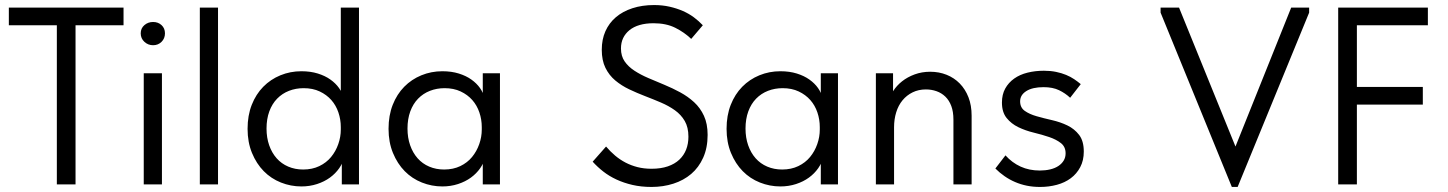

<svg xmlns="http://www.w3.org/2000/svg" viewBox="-20 -730 5732 760"><path d="M205 0H279V-630H469V-700H15V-630H205Z M549 0H621V-440H549ZM586 -551Q606 -551 619.5 -564.5Q633 -578 633 -598Q633 -618 619.5 -630.5Q606 -643 586 -643Q566 -643 551.5 -630.5Q537 -618 537 -598Q537 -578 551.5 -564.5Q566 -551 586 -551Z M771 0H843V-309V-316V-700H771V-316V-309V-126V-111Z M1333 0H1401V-309V-316V-700H1329V-316V-309V-126L1333 -111ZM1173 8Q1206 8 1235 -1.5Q1264 -11 1286 -27Q1308 -43 1323 -64.5Q1338 -86 1343 -111V-217H1329Q1329 -188 1319 -159.5Q1309 -131 1290.5 -108.5Q1272 -86 1244 -72.5Q1216 -59 1180 -59Q1148 -59 1121 -70.5Q1094 -82 1075 -103.5Q1056 -125 1045.5 -155Q1035 -185 1035 -221Q1035 -259 1046 -289Q1057 -319 1077 -339.5Q1097 -360 1124 -370.5Q1151 -381 1182 -381Q1218 -381 1245.5 -368Q1273 -355 1291.5 -334Q1310 -313 1319.5 -285Q1329 -257 1329 -227H1338V-345Q1335 -363 1322 -381.5Q1309 -400 1288 -415Q1267 -430 1238 -439Q1209 -448 1173 -448Q1129 -448 1090 -432Q1051 -416 1022 -386.5Q993 -357 976.5 -315Q960 -273 960 -220Q960 -167 977.5 -124.5Q995 -82 1024 -52.5Q1053 -23 1092 -7.5Q1131 8 1173 8Z M1891 0H1959V-309V-316V-440H1891V-316L1887 -309V-126L1891 -111ZM1731 8Q1764 8 1793 -1.5Q1822 -11 1844 -27Q1866 -43 1881 -64.5Q1896 -86 1901 -111V-217H1887Q1887 -188 1877 -159.5Q1867 -131 1848.5 -108.5Q1830 -86 1802 -72.5Q1774 -59 1738 -59Q1706 -59 1679 -70.5Q1652 -82 1633 -103.5Q1614 -125 1603.5 -155Q1593 -185 1593 -221Q1593 -259 1604 -289Q1615 -319 1635 -339.5Q1655 -360 1682 -370.5Q1709 -381 1740 -381Q1776 -381 1803.5 -368Q1831 -355 1849.5 -334Q1868 -313 1877.5 -285Q1887 -257 1887 -227H1896V-345Q1893 -363 1880 -381.5Q1867 -400 1846 -415Q1825 -430 1796 -439Q1767 -448 1731 -448Q1687 -448 1648 -432Q1609 -416 1580 -386.5Q1551 -357 1534.5 -315Q1518 -273 1518 -220Q1518 -167 1535.5 -124.5Q1553 -82 1582 -52.5Q1611 -23 1650 -7.5Q1689 8 1731 8Z M2559 10Q2605 10 2645.5 -3Q2686 -16 2716 -41.5Q2746 -67 2763.5 -106Q2781 -145 2781 -196Q2781 -240 2766.5 -271.5Q2752 -303 2727.5 -325.5Q2703 -348 2672.5 -364.5Q2642 -381 2609.5 -394.5Q2577 -408 2546.5 -421Q2516 -434 2491.5 -450Q2467 -466 2452.5 -487Q2438 -508 2438 -538Q2438 -561 2446.5 -579Q2455 -597 2471.5 -610.5Q2488 -624 2512 -631Q2536 -638 2567 -638Q2617 -638 2653 -620Q2689 -602 2716 -576L2762 -630Q2746 -647 2726.5 -661.5Q2707 -676 2683 -686.5Q2659 -697 2630.5 -703.5Q2602 -710 2569 -710Q2522 -710 2483.5 -697.5Q2445 -685 2418 -662Q2391 -639 2376.5 -606.5Q2362 -574 2362 -533Q2362 -491 2376.5 -461.5Q2391 -432 2415.5 -411.5Q2440 -391 2470.5 -376.5Q2501 -362 2533.5 -349.5Q2566 -337 2596.5 -324Q2627 -311 2651.5 -293.5Q2676 -276 2690.5 -251Q2705 -226 2705 -189Q2705 -161 2696 -138Q2687 -115 2669 -98Q2651 -81 2623.5 -71.5Q2596 -62 2559 -62Q2529 -62 2503.5 -68.5Q2478 -75 2456 -86.5Q2434 -98 2415 -114Q2396 -130 2379 -150L2326 -90Q2345 -69 2368 -51Q2391 -33 2420 -19.5Q2449 -6 2483.5 2Q2518 10 2559 10Z M3229 0H3297V-309V-316V-440H3229V-316L3225 -309V-126L3229 -111ZM3069 8Q3102 8 3131 -1.5Q3160 -11 3182 -27Q3204 -43 3219 -64.5Q3234 -86 3239 -111V-217H3225Q3225 -188 3215 -159.5Q3205 -131 3186.5 -108.5Q3168 -86 3140 -72.5Q3112 -59 3076 -59Q3044 -59 3017 -70.5Q2990 -82 2971 -103.5Q2952 -125 2941.5 -155Q2931 -185 2931 -221Q2931 -259 2942 -289Q2953 -319 2973 -339.5Q2993 -360 3020 -370.5Q3047 -381 3078 -381Q3114 -381 3141.5 -368Q3169 -355 3187.5 -334Q3206 -313 3215.5 -285Q3225 -257 3225 -227H3234V-345Q3231 -363 3218 -381.5Q3205 -400 3184 -415Q3163 -430 3134 -439Q3105 -448 3069 -448Q3025 -448 2986 -432Q2947 -416 2918 -386.5Q2889 -357 2872.5 -315Q2856 -273 2856 -220Q2856 -167 2873.5 -124.5Q2891 -82 2920 -52.5Q2949 -23 2988 -7.5Q3027 8 3069 8Z M3447 0H3519V-309L3515 -316V-440H3447V-316V-309V-126V-111ZM3754 -256V0H3826V-263V-272Q3826 -313 3813.5 -345Q3801 -377 3779 -399.5Q3757 -422 3727 -434Q3697 -446 3662 -446Q3629 -446 3600.5 -435.5Q3572 -425 3550.5 -408Q3529 -391 3515.5 -369.5Q3502 -348 3499 -325V-226H3519Q3519 -258 3527.5 -285.5Q3536 -313 3552.5 -333Q3569 -353 3592.5 -364.5Q3616 -376 3645 -376Q3667 -376 3687 -369Q3707 -362 3722 -347.5Q3737 -333 3745.5 -310.5Q3754 -288 3754 -256Z M4097 10Q4132 10 4163.5 1.5Q4195 -7 4218.5 -24.5Q4242 -42 4256 -68.5Q4270 -95 4270 -130Q4270 -172 4251.5 -196Q4233 -220 4205 -233.5Q4177 -247 4144 -254.5Q4111 -262 4083 -270Q4055 -278 4036.5 -291Q4018 -304 4018 -329Q4018 -354 4042.5 -369.5Q4067 -385 4111 -385Q4147 -385 4172 -373Q4197 -361 4216 -343L4258 -397Q4246 -407 4232 -416.5Q4218 -426 4200 -433.5Q4182 -441 4160 -445.5Q4138 -450 4112 -450Q4078 -450 4047.5 -442.5Q4017 -435 3994.5 -419Q3972 -403 3959 -379.5Q3946 -356 3946 -324Q3946 -286 3964.5 -263Q3983 -240 4011 -226.5Q4039 -213 4072 -205Q4105 -197 4133 -187.5Q4161 -178 4179.5 -163.5Q4198 -149 4198 -123Q4198 -107 4190.5 -94.5Q4183 -82 4169.5 -73Q4156 -64 4137 -59.5Q4118 -55 4096 -55Q4054 -55 4020 -70.5Q3986 -86 3960 -115L3920 -63Q3937 -46 3956.5 -32.5Q3976 -19 3998 -9.5Q4020 0 4044.5 5Q4069 10 4097 10Z M4856 10H4879L5162 -680V-700H5091L4858 -119H4883L4647 -700H4574V-680Z M5277 0H5351V-316H5612V-386H5351V-630H5632V-700H5277Z"/></svg>

Font: Tilda Sans VF
Style: Regular
Weight: 400
Designer: ParaType Ltd
Foundry: ParaType Ltd
Version: Version 1.010